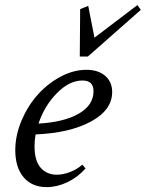

<svg xmlns="http://www.w3.org/2000/svg" viewBox="-20 -748 591 779"><path d="M303.7 -518.6 305.2 -710.9 337.9 -724.1 363.3 -595.2 537.6 -727.5 551.3 -708 336.4 -518.6ZM169.4 11.2Q109.9 11.2 75.9 -28.6Q42 -68.4 42 -138.7Q42 -198.2 67.1 -258.1Q92.3 -317.9 132.3 -363Q172.4 -408.2 225.1 -436.5Q277.8 -464.8 330.6 -464.8Q378.4 -464.8 406.7 -440.4Q435.1 -416 435.1 -374.5Q435.1 -301.8 349.4 -255.1Q263.7 -208.5 124.5 -202.6Q120.1 -178.2 120.1 -154.8Q120.1 -95.7 145 -67.4Q169.9 -39.1 210.9 -39.1Q235.4 -39.1 264.2 -50Q293 -61 314 -80.1L327.1 -64.5Q295.4 -28.8 253.4 -8.8Q211.4 11.2 169.4 11.2ZM314.5 -421.4Q261.7 -421.4 211.2 -370.4Q160.6 -319.3 136.2 -246.6Q239.7 -252.4 299.6 -286.9Q359.4 -321.3 359.4 -377.9Q359.4 -421.4 314.5 -421.4Z"/></svg>

Font: Elstob 6pt
Style: Italic
Weight: 400
Italic angle: -20°
Designer: Peter S. Baker
Version: Version 1.015